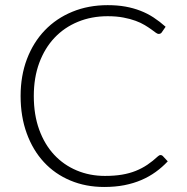

<svg xmlns="http://www.w3.org/2000/svg" viewBox="-20 -736 744 764"><path d="M619 -119Q624 -119 627.5 -115.5L647.5 -94Q625.5 -70.5 599.5 -51.8Q573.5 -33 542.8 -19.8Q512 -6.5 475.2 0.8Q438.5 8 394.5 8Q321 8 259.8 -17.8Q198.5 -43.5 154.8 -90.8Q111 -138 86.5 -205Q62 -272 62 -354Q62 -434.5 87.2 -501Q112.5 -567.5 158.2 -615.2Q204 -663 267.8 -689.2Q331.5 -715.5 408.5 -715.5Q447 -715.5 479 -709.8Q511 -704 538.8 -693.2Q566.5 -682.5 591 -666.5Q615.5 -650.5 639 -629.5L623.5 -607Q619.5 -601 611 -601Q606.5 -601 599.5 -606.2Q592.5 -611.5 581.8 -619.2Q571 -627 555.8 -636.2Q540.5 -645.5 519.5 -653.2Q498.5 -661 471 -666.2Q443.5 -671.5 408.5 -671.5Q344 -671.5 290 -649.2Q236 -627 197 -585.8Q158 -544.5 136.2 -485.8Q114.5 -427 114.5 -354Q114.5 -279 136 -220Q157.5 -161 195.5 -120.2Q233.5 -79.5 285.2 -57.8Q337 -36 397.5 -36Q435.5 -36 465.2 -41Q495 -46 520 -56Q545 -66 566.5 -80.5Q588 -95 609 -114.5Q611.5 -116.5 613.8 -117.8Q616 -119 619 -119Z"/></svg>

Font: Lato Light
Style: Regular
Weight: 300
Designer: Lukasz Dziedzic
Foundry: Lukasz Dziedzic
Version: Version 1.104; Western+Polish opensource